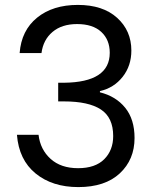

<svg xmlns="http://www.w3.org/2000/svg" viewBox="-20 -757 629 782"><path d="M60 -541Q67 -633 131 -685Q195 -737 297 -737Q399 -737 457 -684.5Q515 -632 515 -551Q515 -489 479.5 -444Q444 -399 387 -386V-381Q452 -365 490 -318Q528 -271 528 -195Q528 -107 468 -51Q408 5 299 5Q193 5 125 -50.5Q57 -106 49 -208H137Q144 -148 186 -110Q228 -72 298 -72Q368 -72 404.5 -108.5Q441 -145 441 -203Q441 -278 391 -311Q341 -344 240 -344H217V-420H241Q427 -422 427 -542Q427 -595 392.5 -627Q358 -659 294 -659Q232 -659 194 -627Q156 -595 149 -541Z"/></svg>

Font: SVN-Poppins
Style: Regular
Weight: 400
Designer: Ninad Kale (Devanagari), Jonny Pinhorn (Latin)
Foundry: Indian Type Foundry
Version: Version 3.002 2017